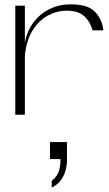

<svg xmlns="http://www.w3.org/2000/svg" viewBox="-20 -526 500 880"><path d="M50 0V-500H94V-331Q105 -387 135.5 -426Q166 -465 209 -485.5Q252 -506 300 -506Q378 -507 411 -476Q444 -445 452 -398Q453 -395 453 -392.5Q453 -390 454 -387H404Q394 -426 366.5 -451.5Q339 -477 286 -477Q241 -477 200 -455Q159 -433 130 -387.5Q101 -342 94 -271V0ZM217 334V303Q244 280 250.5 257Q257 234 257 211V203H209V125H287V212Q287 230 281 253.5Q275 277 260 298.5Q245 320 217 334Z"/></svg>

Font: Panamera Light
Style: Regular
Weight: 300
Designer: Bastien Sozeau
Foundry: NBR — Bastien Sozeau
Version: Version 3.002; ttfautohint (v1.8.4.7-5d5b);gftools[0.9.33]